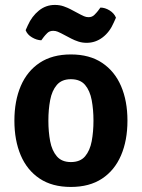

<svg xmlns="http://www.w3.org/2000/svg" viewBox="-20 -726 561 760"><path d="M484.5 -248.5Q484.5 -170 459 -110.8Q433.5 -51.5 383.8 -18.8Q334 14 260.5 14Q186.5 14 136.8 -19.2Q87 -52.5 62 -111.5Q37 -170.5 37 -248.5Q37 -326.5 62.2 -385.5Q87.5 -444.5 137.2 -477.5Q187 -510.5 260.5 -510.5Q334.5 -510.5 384.2 -477.2Q434 -444 459.2 -385.2Q484.5 -326.5 484.5 -248.5ZM171.5 -248.5Q171.5 -204.5 178.5 -167.2Q185.5 -130 205 -107.2Q224.5 -84.5 260.5 -84.5Q297.5 -84.5 316.8 -107.2Q336 -130 343 -167.2Q350 -204.5 350 -248.5Q350 -292 343 -329.5Q336 -367 316.8 -389.8Q297.5 -412.5 260.5 -412.5Q224.5 -412.5 205 -389.8Q185.5 -367 178.5 -329.5Q171.5 -292 171.5 -248.5ZM221.5 -594.5Q217 -597 208.5 -600.5Q200 -604 190.5 -604Q176 -604 167 -595Q158 -586 153.5 -580L143.5 -566.5Q125.5 -567 106.8 -578Q88 -589 81.5 -606.5L90 -625.5Q106 -661.5 133.8 -684Q161.5 -706.5 197 -706.5Q216.5 -706.5 232.5 -700.8Q248.5 -695 258 -690L299.5 -668Q304 -665.5 312.5 -661.8Q321 -658 330.5 -658Q344.5 -658 353.5 -667Q362.5 -676 367.5 -682.5L377.5 -696Q395.5 -696 413.8 -684.8Q432 -673.5 439 -656L430.5 -637Q414.5 -599.5 386.2 -578Q358 -556.5 323 -556.5Q305.5 -556.5 290.2 -561.5Q275 -566.5 262.5 -573Z"/></svg>

Font: Signika SemiBold
Style: Regular
Weight: 600
Designer: Anna Giedry
Foundry: Anna Giedry
Version: Version 2.001